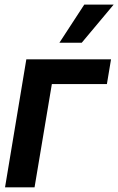

<svg xmlns="http://www.w3.org/2000/svg" viewBox="-20 -799 505 819"><path d="M453.6 -545.9 436 -440.4H201.2L127.4 0H1.5L92.3 -545.9ZM233.4 -616.7 339.4 -779.3H464.8L328.6 -616.7Z"/></svg>

Font: Inter Tight SemiBold
Style: Italic
Weight: 600
Italic angle: -9.39999°
Designer: Rasmus Andersson
Foundry: rsms
Version: Version 3.004